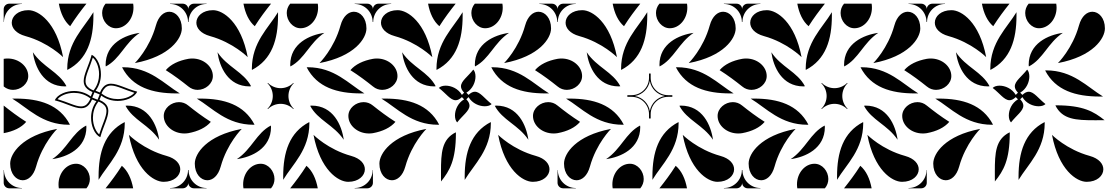

<svg xmlns="http://www.w3.org/2000/svg" viewBox="-20 -1020 6040 1040"><path d="M263 -158C342 -169 448 -215 448 -332L447 -340C369 -299.2 344 -212 263 -158ZM297 -21.5C297 -14.5 297.5 -7.3 298.7 0H448.2C461.2 -15.4 466.8 -33.1 466.8 -50.5C466.8 -92.7 433.8 -133 392 -133C340 -133 297 -82.6 297 -21.5ZM514 -46C566 -132 655.5 -208.3 655.8 -352.9L655.3 -358.8C546.7 -302.6 514 -194 514 -65ZM551.8 0H701.3C691.8 -52.2 671.3 -95.5 640 -122C611.3 -76.7 581.1 -36.6 551.8 0ZM552 -668 553 -660C631 -700.8 656 -788 737 -842C658 -831 552 -785 552 -668ZM533.2 -949.5C533.2 -907.3 566.2 -867 608 -867C660 -867 703 -917.4 703 -978.5C703 -985.6 702.5 -992.7 701.3 -1000H551.8C538.8 -984.7 533.2 -966.9 533.2 -949.5ZM344.2 -647.1 344.7 -641.2C453.3 -697.4 486 -806 486 -935V-954C434 -868 344.5 -791.7 344.2 -647.1ZM298.7 -1000C308.2 -947.8 328.7 -904.5 360 -878C388.6 -923.3 418.9 -963.4 448.2 -1000ZM660 -447C700.8 -369 788 -344 842 -263C831 -342 785 -448 668 -448ZM867 -392C867 -340 917.4 -297 978.5 -297C985.6 -297 992.7 -297.5 1000 -298.7V-448.2C984.7 -461.2 966.9 -466.8 949.5 -466.8C907.3 -466.8 867 -433.8 867 -392ZM641.2 -655.3C697.4 -546.7 806 -514 935 -514H954C868 -566 791.7 -655.5 647.1 -655.8ZM878 -640C923.3 -611.3 963.4 -581.1 1000 -551.8V-701.3C947.8 -691.8 904.5 -671.3 878 -640ZM158 -737C169 -658 215 -552 332 -552L340 -553C299.2 -631 212 -656 158 -737ZM0 -551.8C15.4 -538.8 33.1 -533.2 50.5 -533.2C92.7 -533.2 133 -566.2 133 -608C133 -660 82.6 -703.1 21.5 -703.1C14.4 -703.1 7.3 -702.5 0 -701.3ZM46 -486C132 -434 208.3 -344.5 352.9 -344.2L358.8 -344.7C302.6 -453.3 194 -486 65 -486ZM0 -298.7C52.2 -308.2 95.5 -328.7 122 -360C76.7 -388.7 36.6 -418.9 0 -448.2ZM678.2 -289.5C714.2 -99.5 811.6 -35.1 866.2 -35.1C922.5 -35.1 956.4 -68.1 956.4 -103C956.4 -131.5 933.8 -161.3 882.2 -175.5C756.5 -210.2 678.2 -289.5 678.2 -289.5ZM901.2 0H970C986.6 0 1000 -13.4 1000 -30V-98.8H998.5C998.5 -45.1 954.9 -1.5 901.2 -1.5ZM710.5 -678.3C900.5 -714.3 964.9 -811.6 964.9 -866.2C964.9 -922.5 931.9 -956.4 897 -956.4C868.5 -956.4 838.7 -933.8 824.5 -882.3C789.8 -756.6 710.5 -678.3 710.5 -678.3ZM901.2 -998.5C954.9 -998.5 998.5 -954.9 998.5 -901.3H1000V-970C1000 -986.6 986.6 -1000 970 -1000H901.2ZM43.6 -897C43.6 -868.5 66.2 -838.7 117.8 -824.5C243.4 -789.8 321.8 -710.5 321.8 -710.5C285.8 -900.5 188.4 -964.9 133.8 -964.9C77.5 -964.9 43.6 -931.9 43.6 -897ZM0 -901.3H1.5C1.5 -954.9 45.1 -998.5 98.8 -998.5V-1000H30C13.4 -1000 0 -986.6 0 -970ZM35.1 -133.8C35.1 -77.5 68.1 -43.6 103 -43.6C131.5 -43.6 161.3 -66.3 175.5 -117.8C210.2 -243.5 289.5 -321.8 289.5 -321.8C99.5 -285.8 35.1 -188.4 35.1 -133.8ZM0 -30C0 -13.4 13.4 0 30 0H98.8V-1.5C45.1 -1.5 1.5 -45.1 1.5 -98.8H0ZM277 -476.5C335.1 -461.6 382.5 -433.7 419.5 -433.7C427.4 -433.7 434.8 -435 441.7 -437.9C456.1 -444 468.4 -457.2 478.7 -481.2L502.3 -471.6C481.6 -443.9 473.3 -412 473.3 -382.1C473.3 -360 477.8 -338.9 485.3 -321.4C494.5 -299.5 508.3 -283.2 523.5 -277C539.1 -335.2 566.7 -382.4 566.7 -419.1C566.7 -427.1 565.4 -434.5 562.5 -441.5C556.3 -455.9 543 -468.3 518.8 -478.7L528.4 -502.3C556.1 -481.6 588 -473.3 617.9 -473.3C640 -473.3 661.1 -477.8 678.6 -485.3C700.5 -494.5 716.8 -508.3 723 -523.5C664.8 -539.1 617.6 -566.7 580.9 -566.7C572.9 -566.7 565.5 -565.4 558.5 -562.5C544.1 -556.3 531.7 -543 521.3 -518.8L497.7 -528.4C518.4 -556.1 526.7 -588 526.7 -617.9C526.7 -640 522.2 -661.1 514.7 -678.6C505.5 -700.5 491.7 -716.8 476.5 -723C460.9 -664.8 433.3 -617.6 433.3 -580.9C433.3 -572.9 434.6 -565.5 437.5 -558.6C443.7 -544.1 457 -531.7 481.2 -521.3L471.6 -497.7C443.6 -518.6 411.3 -527.1 381 -527.1C359.2 -527.1 338.5 -522.7 321.2 -515.3C299.3 -506.1 283 -492.1 277 -476.5ZM479.9 -491.5 491.5 -520.1C497.2 -517.8 505.8 -514.3 520.1 -508.5C519 -505.7 510.9 -485.6 508.5 -479.9ZM443.3 -581C443.3 -612.7 466.7 -655.9 482.6 -707.8C485.5 -705.3 496.3 -696.5 505.5 -674.7C512.4 -658.4 516.7 -638.7 516.7 -618.1C516.7 -590 508.9 -560.1 489.7 -534.3L486.4 -530C472.1 -536.1 453.9 -545.5 446.7 -562.5C444.3 -568.1 443.3 -574.3 443.3 -581ZM292 -482.7C296.8 -488.8 306.8 -498.4 325.1 -506.1C341.1 -512.9 360.5 -517 380.9 -517C409.2 -517 439.6 -509.1 465.7 -489.7L470 -486.4C464 -472.3 454.6 -454.2 437.8 -447.1C432 -444.6 425.7 -443.5 419 -443.5C388.5 -443.5 348.6 -466.1 292 -482.7ZM483.3 -381.9C483.3 -410 491.1 -439.9 510.3 -465.7L513.5 -470C527.9 -463.9 546.1 -454.5 553.3 -437.5C555.7 -431.9 556.7 -425.7 556.7 -419C556.7 -387.3 533.3 -344.1 517.4 -292.2C514.5 -294.7 503.7 -303.5 494.5 -325.3C487.5 -341.6 483.3 -361.3 483.3 -381.9ZM530 -513.6C536.1 -527.9 545.5 -546.1 562.5 -553.3C568.1 -555.7 574.3 -556.7 581 -556.7C612.7 -556.7 655.9 -533.3 707.8 -517.4C705.3 -514.5 696.5 -503.7 674.7 -494.5C658.4 -487.5 638.7 -483.3 618 -483.3C590 -483.3 560.1 -491.1 534.3 -510.3Z M1035.1 -133.8C1035.1 -77.5 1068.1 -43.6 1103 -43.6C1131.5 -43.6 1161.3 -66.3 1175.5 -117.8C1210.2 -243.5 1289.5 -321.8 1289.5 -321.8C1099.5 -285.8 1035.1 -188.4 1035.1 -133.8ZM1000 -30C1000 -13.4 1013.4 0 1030 0H1098.8V-1.5C1045.1 -1.5 1001.5 -45.1 1001.5 -98.8H1000ZM1043.6 -897C1043.6 -868.5 1066.2 -838.7 1117.8 -824.5C1243.4 -789.8 1321.8 -710.5 1321.8 -710.5C1285.8 -900.5 1188.4 -964.9 1133.8 -964.9C1077.5 -964.9 1043.6 -931.9 1043.6 -897ZM1000 -901.3H1001.5C1001.5 -954.9 1045.1 -998.5 1098.8 -998.5V-1000H1030C1013.4 -1000 1000 -986.6 1000 -970ZM1710.5 -678.3C1900.5 -714.3 1964.9 -811.6 1964.9 -866.2C1964.9 -922.5 1931.9 -956.4 1897 -956.4C1868.5 -956.4 1838.7 -933.8 1824.5 -882.3C1789.8 -756.6 1710.5 -678.3 1710.5 -678.3ZM1901.2 -998.5C1954.9 -998.5 1998.5 -954.9 1998.5 -901.3H2000V-970C2000 -986.6 1986.6 -1000 1970 -1000H1901.2ZM1678.2 -289.5C1714.2 -99.5 1811.6 -35.1 1866.2 -35.1C1922.5 -35.1 1956.4 -68.1 1956.4 -103C1956.4 -131.5 1933.8 -161.3 1882.2 -175.5C1756.5 -210.2 1678.2 -289.5 1678.2 -289.5ZM1901.2 0H1970C1986.6 0 2000 -13.4 2000 -30V-98.8H1998.5C1998.5 -45.1 1954.9 -1.5 1901.2 -1.5ZM1158 -737C1169 -658 1215 -552 1332 -552L1340 -553C1299.2 -631 1212 -656 1158 -737ZM1000 -551.8C1015.4 -538.8 1033.1 -533.2 1050.5 -533.2C1092.7 -533.2 1133 -566.2 1133 -608C1133 -660 1082.6 -703.1 1021.5 -703.1C1014.4 -703.1 1007.3 -702.5 1000 -701.3ZM1046 -486C1132 -434 1208.3 -344.5 1352.9 -344.2L1358.8 -344.7C1302.6 -453.3 1194 -486 1065 -486ZM1000 -298.7C1052.2 -308.2 1095.5 -328.7 1122 -360C1076.7 -388.7 1036.6 -418.9 1000 -448.2ZM1660 -447C1700.8 -369 1788 -344 1842 -263C1831 -342 1785 -448 1668 -448ZM1867 -392C1867 -340 1917.4 -297 1978.5 -297C1985.6 -297 1992.7 -297.5 2000 -298.7V-448.2C1984.7 -461.2 1966.9 -466.8 1949.5 -466.8C1907.3 -466.8 1867 -433.8 1867 -392ZM1641.2 -655.3C1697.4 -546.7 1806 -514 1935 -514H1954C1868 -566 1791.7 -655.5 1647.1 -655.8ZM1878 -640C1923.3 -611.4 1963.4 -581.1 2000 -551.8V-701.3C1947.8 -691.8 1904.5 -671.3 1878 -640ZM1552 -668 1553 -660C1631 -700.8 1656 -788 1737 -842C1658 -831 1552 -785 1552 -668ZM1533.2 -949.5C1533.2 -907.3 1566.2 -867 1608 -867C1660 -867 1703 -917.4 1703 -978.5C1703 -985.6 1702.5 -992.7 1701.3 -1000H1551.8C1538.8 -984.7 1533.2 -966.9 1533.2 -949.5ZM1344.2 -647.1 1344.7 -641.2C1453.3 -697.4 1486 -806 1486 -935V-954C1434 -868 1344.5 -791.7 1344.2 -647.1ZM1298.7 -1000C1308.2 -947.8 1328.7 -904.5 1360 -878C1388.6 -923.3 1418.9 -963.4 1448.2 -1000ZM1263 -158C1342 -169 1448 -215 1448 -332L1447 -340C1369 -299.2 1344 -212 1263 -158ZM1297 -21.5C1297 -14.5 1297.5 -7.3 1298.7 0H1448.2C1461.2 -15.4 1466.8 -33.1 1466.8 -50.5C1466.8 -92.7 1433.8 -133 1392 -133C1340 -133 1297 -82.6 1297 -21.5ZM1514 -46C1566 -132 1655.5 -208.3 1655.8 -352.9L1655.3 -358.8C1546.7 -302.6 1514 -194 1514 -65ZM1551.8 0H1701.3C1691.8 -52.2 1671.3 -95.5 1640 -122C1611.3 -76.7 1581.1 -36.6 1551.8 0ZM1429.1 -431.2 1431.2 -429.1C1450.2 -448.1 1475.1 -457.6 1500 -457.6C1524.9 -457.6 1549.8 -448.1 1568.8 -429.1L1570.9 -431.2C1551.9 -450.2 1542.4 -475.1 1542.4 -500C1542.4 -524.9 1551.9 -549.8 1570.9 -568.8L1568.8 -570.9C1549.8 -551.9 1524.9 -542.4 1500 -542.4C1475.1 -542.4 1450.2 -551.9 1431.2 -570.9L1429.1 -568.8C1448.1 -549.8 1457.6 -524.9 1457.6 -500C1457.6 -475.1 1448.1 -450.2 1429.1 -431.2Z M2035.1 -133.8C2035.1 -77.5 2068.1 -43.6 2103 -43.6C2131.5 -43.6 2161.3 -66.3 2175.5 -117.8C2210.2 -243.5 2289.5 -321.8 2289.5 -321.8C2099.5 -285.8 2035.1 -188.4 2035.1 -133.8ZM2678.3 -289.5C2714.3 -99.5 2811.6 -35.1 2866.2 -35.1C2922.5 -35.1 2956.4 -68.1 2956.4 -103C2956.4 -131.5 2933.8 -161.3 2882.3 -175.5C2756.6 -210.2 2678.3 -289.5 2678.3 -289.5ZM2357 -543.6C2395.6 -514.2 2419.5 -477.1 2448.1 -477.1C2458.5 -477.1 2469.5 -482 2482 -494L2494 -482C2459.4 -461.7 2444.4 -424.1 2444.4 -394.2C2444.4 -378.4 2448.6 -364.8 2456.3 -357C2486.4 -395.5 2523.1 -419.4 2523.1 -447.8C2523.1 -458.3 2518.1 -469.4 2506 -482L2518 -494C2538.3 -459.4 2575.9 -444.4 2605.8 -444.4C2621.6 -444.4 2635.2 -448.6 2643 -456.3C2604.6 -486.4 2580.6 -523.1 2552.2 -523.1C2541.7 -523.1 2530.7 -518.1 2518 -506L2506 -518C2540.6 -538.3 2555.6 -575.9 2555.6 -605.8C2555.6 -621.6 2551.4 -635.2 2543.7 -643C2513.6 -604.6 2476.9 -580.6 2476.9 -552.2C2476.9 -541.7 2481.9 -530.7 2494 -518L2482 -506C2461.7 -540.6 2424.1 -556 2394.3 -556C2378.4 -556 2364.8 -551.7 2357 -543.6ZM2043.6 -897C2043.6 -868.5 2066.3 -838.7 2117.8 -824.5C2243.5 -789.8 2321.8 -710.5 2321.8 -710.5C2285.8 -900.5 2188.4 -964.9 2133.8 -964.9C2077.5 -964.9 2043.6 -931.9 2043.6 -897ZM2000 -901.3H2001.5C2001.5 -954.9 2045.1 -998.5 2098.8 -998.5V-1000H2030C2013.4 -1000 2000 -986.6 2000 -970ZM2710.5 -678.3C2900.5 -714.3 2964.9 -811.6 2964.9 -866.2C2964.9 -922.5 2931.9 -956.4 2897 -956.4C2868.5 -956.4 2838.7 -933.8 2824.5 -882.3C2789.8 -756.6 2710.5 -678.3 2710.5 -678.3ZM2901.3 -998.5C2954.9 -998.5 2998.5 -954.9 2998.5 -901.3H3000V-970C3000 -986.6 2986.6 -1000 2970 -1000H2901.3ZM2158 -737C2169 -658 2215 -552 2332 -552L2340 -553C2299.2 -631 2212 -656 2158 -737ZM2000 -551.8C2015.4 -538.8 2033.1 -533.2 2050.5 -533.2C2092.7 -533.2 2133 -566.2 2133 -608C2133 -660 2082.6 -703.1 2021.5 -703.1C2014.5 -703.1 2007.3 -702.5 2000 -701.3ZM2046 -486C2132 -434 2208.3 -344.5 2352.9 -344.2L2358.8 -344.7C2302.6 -453.3 2194 -486 2065 -486ZM2000 -298.7C2052.2 -308.2 2095.5 -328.7 2122 -360C2076.7 -388.7 2036.6 -418.9 2000 -448.2ZM2660 -447C2700.8 -369 2788 -344 2842 -263C2831 -342 2785 -448 2668 -448ZM2867 -392C2867 -340 2917.4 -297 2978.5 -297C2985.6 -297 2992.7 -297.5 3000 -298.7V-448.2C2984.7 -461.2 2966.9 -466.8 2949.5 -466.8C2907.3 -466.8 2867 -433.8 2867 -392ZM2641.2 -655.3C2697.4 -546.7 2806 -514 2935 -514H2954C2868 -566 2791.7 -655.5 2647.1 -655.8ZM2878 -640C2923.3 -611.3 2963.4 -581.1 3000 -551.8V-701.3C2947.8 -691.8 2904.5 -671.3 2878 -640ZM2552 -668 2553 -660C2631 -700.8 2656 -788 2737 -842C2658 -831 2552 -785 2552 -668ZM2533.2 -949.5C2533.2 -907.3 2566.2 -867 2608 -867C2660 -867 2703.1 -917.4 2703.1 -978.5C2703.1 -985.6 2702.5 -992.7 2701.3 -1000H2551.8C2538.8 -984.7 2533.2 -966.9 2533.2 -949.5ZM2344.2 -647.1 2344.7 -641.2C2453.3 -697.4 2486 -806 2486 -935V-954C2434 -868 2344.5 -791.7 2344.2 -647.1ZM2298.7 -1000C2308.2 -947.8 2328.7 -904.5 2360 -878C2388.7 -923.3 2418.9 -963.4 2448.2 -1000ZM2497.1 -64.6C2497.1 -57.9 2497.1 -52.2 2497.2 -45.5C2549.4 -131.5 2638.5 -208.3 2638.8 -352.9L2638.3 -358.8C2529.7 -302.6 2497.5 -193.4 2497.1 -64.6ZM2368.7 -89.4C2368.7 -78.7 2368.8 -67.6 2368.8 -56.3C2368.8 -49.9 2368.8 -43.6 2369 -37.1C2415.9 -95.5 2449.2 -153 2449.5 -297.6L2449 -303.4C2372.4 -265.5 2368.7 -192.2 2368.7 -89.4Z M3263 -158C3342 -169 3448 -215 3448 -332L3447 -340C3369 -299.2 3344 -212 3263 -158ZM3297 -21.5C3297 -14.5 3297.5 -7.3 3298.7 0H3448.2C3461.2 -15.4 3466.8 -33.1 3466.8 -50.5C3466.8 -92.7 3433.8 -133 3392 -133C3340 -133 3297 -82.6 3297 -21.5ZM3514 -46C3566 -132 3655.5 -208.3 3655.8 -352.9L3655.3 -358.8C3546.7 -302.6 3514 -194 3514 -65ZM3551.8 0H3701.3C3691.8 -52.2 3671.3 -95.5 3640 -122C3611.3 -76.7 3581.1 -36.6 3551.8 0ZM3552 -668 3553 -660C3631 -700.8 3656 -788 3737 -842C3658 -831 3552 -785 3552 -668ZM3533.2 -949.5C3533.2 -907.3 3566.2 -867 3608 -867C3660 -867 3703 -917.4 3703 -978.5C3703 -985.6 3702.5 -992.7 3701.3 -1000H3551.8C3538.8 -984.7 3533.2 -966.9 3533.2 -949.5ZM3344.2 -647.1 3344.7 -641.2C3453.3 -697.4 3486 -806 3486 -935V-954C3434 -868 3344.5 -791.7 3344.2 -647.1ZM3298.7 -1000C3308.2 -947.8 3328.7 -904.5 3360 -878C3388.6 -923.3 3418.9 -963.4 3448.2 -1000ZM3660 -447C3700.8 -369 3788 -344 3842 -263C3831 -342 3785 -448 3668 -448ZM3867 -392C3867 -340 3917.4 -297 3978.5 -297C3985.6 -297 3992.7 -297.5 4000 -298.7V-448.2C3984.7 -461.2 3966.9 -466.8 3949.5 -466.8C3907.3 -466.8 3867 -433.8 3867 -392ZM3641.2 -655.3C3697.4 -546.7 3806 -514 3935 -514H3954C3868 -566 3791.7 -655.5 3647.1 -655.8ZM3878 -640C3923.3 -611.3 3963.4 -581.1 4000 -551.8V-701.3C3947.8 -691.8 3904.5 -671.3 3878 -640ZM3158 -737C3169 -658 3215 -552 3332 -552L3340 -553C3299.2 -631 3212 -656 3158 -737ZM3000 -551.8C3015.4 -538.8 3033.1 -533.2 3050.5 -533.2C3092.7 -533.2 3133 -566.2 3133 -608C3133 -660 3082.6 -703.1 3021.5 -703.1C3014.4 -703.1 3007.3 -702.5 3000 -701.3ZM3046 -486C3132 -434 3208.3 -344.5 3352.9 -344.2L3358.8 -344.7C3302.6 -453.3 3194 -486 3065 -486ZM3000 -298.7C3052.2 -308.2 3095.5 -328.7 3122 -360C3076.7 -388.7 3036.6 -418.9 3000 -448.2ZM3678.2 -289.5C3714.2 -99.5 3811.6 -35.1 3866.2 -35.1C3922.5 -35.1 3956.4 -68.1 3956.4 -103C3956.4 -131.5 3933.8 -161.3 3882.2 -175.5C3756.5 -210.2 3678.2 -289.5 3678.2 -289.5ZM3901.2 0H3970C3986.6 0 4000 -13.4 4000 -30V-98.8H3998.5C3998.5 -45.1 3954.9 -1.5 3901.2 -1.5ZM3710.5 -678.3C3900.5 -714.3 3964.9 -811.6 3964.9 -866.2C3964.9 -922.5 3931.9 -956.4 3897 -956.4C3868.5 -956.4 3838.7 -933.8 3824.5 -882.3C3789.8 -756.6 3710.5 -678.3 3710.5 -678.3ZM3901.2 -998.5C3954.9 -998.5 3998.5 -954.9 3998.5 -901.3H4000V-970C4000 -986.6 3986.6 -1000 3970 -1000H3901.2ZM3043.6 -897C3043.6 -868.5 3066.2 -838.7 3117.8 -824.5C3243.4 -789.8 3321.8 -710.5 3321.8 -710.5C3285.8 -900.5 3188.4 -964.9 3133.8 -964.9C3077.5 -964.9 3043.6 -931.9 3043.6 -897ZM3000 -901.3H3001.5C3001.5 -954.9 3045.1 -998.5 3098.8 -998.5V-1000H3030C3013.4 -1000 3000 -986.6 3000 -970ZM3035.1 -133.8C3035.1 -77.5 3068.1 -43.6 3103 -43.6C3131.5 -43.6 3161.3 -66.3 3175.5 -117.8C3210.2 -243.5 3289.5 -321.8 3289.5 -321.8C3099.5 -285.8 3035.1 -188.4 3035.1 -133.8ZM3000 -30C3000 -13.4 3013.4 0 3030 0H3098.8V-1.5C3045.1 -1.5 3001.5 -45.1 3001.5 -98.8H3000ZM3378.2 -495.5H3401.2C3453.3 -495.5 3495.5 -453.3 3495.5 -401.3V-378.3H3504.5V-401.3C3504.5 -453.3 3546.7 -495.5 3598.8 -495.5H3621.8V-504.5H3598.8C3546.7 -504.5 3504.5 -546.7 3504.5 -598.8V-621.8H3495.5V-598.8C3495.5 -546.7 3453.3 -504.5 3401.2 -504.5H3378.2ZM3418.6 -500C3459.8 -507.3 3492.5 -539.2 3500 -581.4C3507.3 -540.2 3539.2 -507.5 3581.4 -500C3540.2 -492.7 3507.5 -460.8 3500 -418.6C3492.7 -459.8 3460.8 -492.5 3418.6 -500Z M4035.1 -133.8C4035.1 -77.5 4068.1 -43.6 4103 -43.6C4131.5 -43.6 4161.3 -66.3 4175.5 -117.8C4210.2 -243.5 4289.5 -321.8 4289.5 -321.8C4099.5 -285.8 4035.1 -188.4 4035.1 -133.8ZM4000 -30C4000 -13.4 4013.4 0 4030 0H4098.8V-1.5C4045.1 -1.5 4001.5 -45.1 4001.5 -98.8H4000ZM4043.6 -897C4043.6 -868.5 4066.2 -838.7 4117.8 -824.5C4243.4 -789.8 4321.8 -710.5 4321.8 -710.5C4285.8 -900.5 4188.4 -964.9 4133.8 -964.9C4077.5 -964.9 4043.6 -931.9 4043.6 -897ZM4000 -901.3H4001.5C4001.5 -954.9 4045.1 -998.5 4098.8 -998.5V-1000H4030C4013.4 -1000 4000 -986.6 4000 -970ZM4710.5 -678.3C4900.5 -714.3 4964.9 -811.6 4964.9 -866.2C4964.9 -922.5 4931.9 -956.4 4897 -956.4C4868.5 -956.4 4838.7 -933.8 4824.5 -882.3C4789.8 -756.6 4710.5 -678.3 4710.5 -678.3ZM4901.2 -998.5C4954.9 -998.5 4998.5 -954.9 4998.5 -901.3H5000V-970C5000 -986.6 4986.6 -1000 4970 -1000H4901.2ZM4678.2 -289.5C4714.2 -99.5 4811.6 -35.1 4866.2 -35.1C4922.5 -35.1 4956.4 -68.1 4956.4 -103C4956.4 -131.5 4933.8 -161.3 4882.2 -175.5C4756.5 -210.2 4678.2 -289.5 4678.2 -289.5ZM4901.2 0H4970C4986.6 0 5000 -13.4 5000 -30V-98.8H4998.5C4998.5 -45.1 4954.9 -1.5 4901.2 -1.5ZM4158 -737C4169 -658 4215 -552 4332 -552L4340 -553C4299.2 -631 4212 -656 4158 -737ZM4000 -551.8C4015.4 -538.8 4033.1 -533.2 4050.5 -533.2C4092.7 -533.2 4133 -566.2 4133 -608C4133 -660 4082.6 -703.1 4021.5 -703.1C4014.4 -703.1 4007.3 -702.5 4000 -701.3ZM4046 -486C4132 -434 4208.3 -344.5 4352.9 -344.2L4358.8 -344.7C4302.6 -453.3 4194 -486 4065 -486ZM4000 -298.7C4052.2 -308.2 4095.5 -328.7 4122 -360C4076.7 -388.7 4036.6 -418.9 4000 -448.2ZM4660 -447C4700.8 -369 4788 -344 4842 -263C4831 -342 4785 -448 4668 -448ZM4867 -392C4867 -340 4917.4 -297 4978.5 -297C4985.6 -297 4992.7 -297.5 5000 -298.7V-448.2C4984.7 -461.2 4966.9 -466.8 4949.5 -466.8C4907.3 -466.8 4867 -433.8 4867 -392ZM4641.2 -655.3C4697.4 -546.7 4806 -514 4935 -514H4954C4868 -566 4791.7 -655.5 4647.1 -655.8ZM4878 -640C4923.3 -611.4 4963.4 -581.1 5000 -551.8V-701.3C4947.8 -691.8 4904.5 -671.3 4878 -640ZM4552 -668 4553 -660C4631 -700.8 4656 -788 4737 -842C4658 -831 4552 -785 4552 -668ZM4533.2 -949.5C4533.2 -907.3 4566.2 -867 4608 -867C4660 -867 4703 -917.4 4703 -978.5C4703 -985.6 4702.5 -992.7 4701.3 -1000H4551.8C4538.8 -984.7 4533.2 -966.9 4533.2 -949.5ZM4344.2 -647.1 4344.7 -641.2C4453.3 -697.4 4486 -806 4486 -935V-954C4434 -868 4344.5 -791.7 4344.2 -647.1ZM4298.7 -1000C4308.2 -947.8 4328.7 -904.5 4360 -878C4388.6 -923.3 4418.9 -963.4 4448.2 -1000ZM4263 -158C4342 -169 4448 -215 4448 -332L4447 -340C4369 -299.2 4344 -212 4263 -158ZM4297 -21.5C4297 -14.5 4297.5 -7.3 4298.7 0H4448.2C4461.2 -15.4 4466.8 -33.1 4466.8 -50.5C4466.8 -92.7 4433.8 -133 4392 -133C4340 -133 4297 -82.6 4297 -21.5ZM4514 -46C4566 -132 4655.5 -208.3 4655.8 -352.9L4655.3 -358.8C4546.7 -302.6 4514 -194 4514 -65ZM4551.8 0H4701.3C4691.8 -52.2 4671.3 -95.5 4640 -122C4611.3 -76.7 4581.1 -36.6 4551.8 0ZM4429.1 -431.2 4431.2 -429.1C4450.2 -448.1 4475.1 -457.6 4500 -457.6C4524.9 -457.6 4549.8 -448.1 4568.8 -429.1L4570.9 -431.2C4551.9 -450.2 4542.4 -475.1 4542.4 -500C4542.4 -524.9 4551.9 -549.8 4570.9 -568.8L4568.8 -570.9C4549.8 -551.9 4524.9 -542.4 4500 -542.4C4475.1 -542.4 4450.2 -551.9 4431.2 -570.9L4429.1 -568.8C4448.1 -549.8 4457.6 -524.9 4457.6 -500C4457.6 -475.1 4448.1 -450.2 4429.1 -431.2Z M5035.1 -133.8C5035.1 -77.5 5068.1 -43.6 5103 -43.6C5131.5 -43.6 5161.3 -66.3 5175.5 -117.8C5210.2 -243.5 5289.5 -321.8 5289.5 -321.8C5099.5 -285.8 5035.1 -188.4 5035.1 -133.8ZM5710.5 -678.3C5900.5 -714.3 5964.9 -811.6 5964.9 -866.2C5964.9 -922.5 5931.9 -956.4 5897 -956.4C5868.5 -956.4 5838.7 -933.8 5824.5 -882.3C5789.8 -756.6 5710.5 -678.3 5710.5 -678.3ZM5357 -543.6C5395.6 -514.2 5419.5 -477.1 5448.1 -477.1C5458.5 -477.1 5469.5 -482 5482 -494L5494 -482C5459.4 -461.7 5444.4 -424.1 5444.4 -394.2C5444.4 -378.4 5448.6 -364.8 5456.3 -357C5486.4 -395.5 5523.1 -419.4 5523.1 -447.8C5523.1 -458.3 5518.1 -469.4 5506 -482L5518 -494C5538.3 -459.4 5575.9 -444.4 5605.8 -444.4C5621.6 -444.4 5635.2 -448.6 5643 -456.3C5604.6 -486.4 5580.6 -523.1 5552.2 -523.1C5541.7 -523.1 5530.7 -518.1 5518 -506L5506 -518C5540.6 -538.3 5555.6 -575.9 5555.6 -605.8C5555.6 -621.6 5551.4 -635.2 5543.7 -643C5513.6 -604.6 5476.9 -580.6 5476.9 -552.2C5476.9 -541.7 5481.9 -530.7 5494 -518L5482 -506C5461.7 -540.6 5424.1 -556 5394.3 -556C5378.4 -556 5364.8 -551.7 5357 -543.6ZM5043.6 -897C5043.6 -868.5 5066.3 -838.7 5117.8 -824.5C5243.5 -789.8 5321.8 -710.5 5321.8 -710.5C5285.8 -900.5 5188.4 -964.9 5133.8 -964.9C5077.5 -964.9 5043.6 -931.9 5043.6 -897ZM5000 -901.3H5001.5C5001.5 -954.9 5045.1 -998.5 5098.8 -998.5V-1000H5030C5013.4 -1000 5000 -986.6 5000 -970ZM5158 -737C5169 -658 5215 -552 5332 -552L5340 -553C5299.2 -631 5212 -656 5158 -737ZM5000 -551.8C5015.4 -538.8 5033.1 -533.2 5050.5 -533.2C5092.7 -533.2 5133 -566.2 5133 -608C5133 -660 5082.6 -703.1 5021.5 -703.1C5014.5 -703.1 5007.3 -702.5 5000 -701.3ZM5046 -486C5132 -434 5208.3 -344.5 5352.9 -344.2L5358.8 -344.7C5302.6 -453.3 5194 -486 5065 -486ZM5000 -298.7C5052.2 -308.2 5095.5 -328.7 5122 -360C5076.7 -388.7 5036.6 -418.9 5000 -448.2ZM5552 -668 5553 -660C5631 -700.8 5656 -788 5737 -842C5658 -831 5552 -785 5552 -668ZM5533.2 -949.5C5533.2 -907.3 5566.2 -867 5608 -867C5660 -867 5703.1 -917.4 5703.1 -978.5C5703.1 -985.6 5702.5 -992.7 5701.3 -1000H5551.8C5538.8 -984.7 5533.2 -966.9 5533.2 -949.5ZM5344.2 -647.1 5344.7 -641.2C5453.3 -697.4 5486 -806 5486 -935V-954C5434 -868 5344.5 -791.7 5344.2 -647.1ZM5298.7 -1000C5308.2 -947.8 5328.7 -904.5 5360 -878C5388.7 -923.3 5418.9 -963.4 5448.2 -1000ZM5497.1 -64.6C5497.1 -57.9 5497.1 -52.2 5497.2 -45.5C5549.4 -131.5 5638.5 -208.3 5638.8 -352.9L5638.3 -358.8C5529.7 -302.6 5497.5 -193.4 5497.1 -64.6ZM5368.7 -89.4C5368.7 -78.7 5368.8 -67.6 5368.8 -56.3C5368.8 -49.9 5368.8 -43.6 5369 -37.1C5415.9 -95.5 5449.2 -153 5449.5 -297.6L5449 -303.4C5372.4 -265.5 5368.7 -192.2 5368.7 -89.4ZM5641.2 -638.3C5697.4 -529.7 5806.6 -497.5 5935.4 -497.1C5942.1 -497.1 5947.8 -497.1 5954.5 -497.2C5868.5 -549.4 5791.7 -638.5 5647.1 -638.8ZM5696.6 -449C5734.6 -372.4 5807.8 -368.7 5910.6 -368.7C5921.3 -368.7 5932.4 -368.8 5943.7 -368.8C5950.1 -368.8 5956.4 -368.8 5962.9 -369C5904.5 -415.9 5847 -449.2 5702.4 -449.5ZM5678.3 -289.5C5714.3 -99.5 5811.6 -35.1 5866.2 -35.1C5922.5 -35.1 5956.4 -68.1 5956.4 -103C5956.4 -131.5 5933.8 -161.3 5882.3 -175.5C5756.6 -210.2 5678.3 -289.5 5678.3 -289.5Z"/></svg>

Font: GlukFrames07
Style: Medium
Weight: 500
Monospace: yes
Designer: gluk
Foundry: gluk
Version: Version 1.00